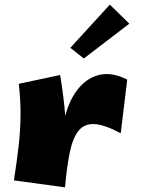

<svg xmlns="http://www.w3.org/2000/svg" viewBox="-20 -792 613 827"><path d="M260 15 40 -15Q53 -99 60.5 -165.5Q68 -232 68.5 -295Q69 -358 61 -431L239 -469Q255 -373 261 -293Q281 -368 320.5 -414Q360 -460 413 -470.5Q466 -481 528 -449L500 -218Q431 -255 387.5 -257.5Q344 -260 319 -229.5Q294 -199 281 -137.5Q268 -76 260 15ZM341 -540 283 -586 453 -772 537 -690Z"/></svg>

Font: Marhey ExtraBold
Style: Regular
Weight: 800
Designer: Nur Syamsi & Bustanul Arifin
Foundry: Namelatype
Version: Version 1.000; ttfautohint (v1.8.4.7-5d5b)